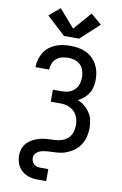

<svg xmlns="http://www.w3.org/2000/svg" viewBox="-122 -1053 844 1324"><g transform="rotate(10 300.0 -391.0)"><path d="M244 205Q224 205 203.5 202Q183 199 164.5 191Q146 183 130 169.5Q114 156 104 138.5Q94 121 89.5 101Q85 81 85 61Q85 36 94 12Q103 -12 121 -29.5Q139 -47 162 -58Q185 -69 209 -75Q233 -81 258.5 -82Q284 -83 309 -84.5Q334 -86 358 -93.5Q382 -101 400.5 -118Q419 -135 427 -159.5Q435 -184 435 -209Q435 -227 431.5 -244.5Q428 -262 420 -278Q412 -294 398.5 -306.5Q385 -319 369 -326.5Q353 -334 335.5 -337Q318 -340 300 -340H236V-424H300Q316 -424 332 -427Q348 -430 362 -437Q376 -444 387.5 -455.5Q399 -467 406 -481Q413 -495 416 -511Q419 -527 419 -543Q419 -566 412 -589Q405 -612 388.5 -628.5Q372 -645 349 -652Q326 -659 303 -659Q281 -659 259.5 -653.5Q238 -648 221.5 -634.5Q205 -621 196 -600.5Q187 -580 187 -558Q187 -557 187 -556.5Q187 -556 187 -556H91Q91 -557 91 -557.5Q91 -558 91 -559Q91 -586 98.5 -611.5Q106 -637 120 -659.5Q134 -682 154.5 -698.5Q175 -715 199.5 -725Q224 -735 250 -739Q276 -743 303 -743Q330 -743 357.5 -738.5Q385 -734 410 -723Q435 -712 455.5 -693Q476 -674 489.5 -650Q503 -626 509 -599Q515 -572 515 -545Q515 -520 510 -495Q505 -470 492 -448.5Q479 -427 460 -410.5Q441 -394 418 -383Q444 -373 466 -355Q488 -337 503.5 -313.5Q519 -290 525 -262.5Q531 -235 531 -207Q531 -191 529 -175.5Q527 -160 523.5 -145Q520 -130 513.5 -115.5Q507 -101 498.5 -88Q490 -75 479 -63.5Q468 -52 455.5 -43Q443 -34 429 -27Q415 -20 400.5 -14.5Q386 -9 370.5 -6Q355 -3 339.5 -2Q324 -1 308.5 -0.5Q293 0 277.5 1Q262 2 246.5 4.5Q231 7 216.5 13.5Q202 20 191.5 32.5Q181 45 181 61Q181 73 185 85Q189 97 198 105.5Q207 114 219.5 117.5Q232 121 244 121H300V205ZM247 -802 116 -923 192 -987 300 -863 408 -987 484 -923 353 -802Z"/></g></svg>

Font: Iosevka Curly Medium Extended
Style: Regular
Weight: 500
Width: 7
Monospace: yes
Designer: Belleve Invis
Foundry: Belleve Invis
Version: Version 11.1.0; ttfautohint (v1.8.3)